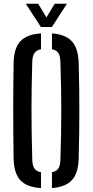

<svg xmlns="http://www.w3.org/2000/svg" viewBox="-20 -982 487 1009"><path d="M195.5 6.5Q120 1.5 86.5 -35.2Q53 -72 51.5 -149.5Q50.5 -220.5 50 -282Q49.5 -343.5 49.5 -401.8Q49.5 -460 50 -520.8Q50.5 -581.5 51.5 -650.5Q53 -728 86.5 -764.8Q120 -801.5 195.5 -806.5V-723.5Q171 -718.5 160.5 -702.5Q150 -686.5 149.5 -654.5Q147.5 -584.5 146.5 -523Q145.5 -461.5 145.5 -402.5Q145.5 -343.5 146.5 -281Q147.5 -218.5 149.5 -145.5Q150 -113 160.5 -97.2Q171 -81.5 195.5 -76.5ZM253 6.5V-77Q277.5 -81.5 287.2 -97.5Q297 -113.5 297.5 -145.5Q300 -217 301 -279Q302 -341 302 -399.8Q302 -458.5 301 -520.8Q300 -583 297.5 -654.5Q297 -686.5 287.2 -702.5Q277.5 -718.5 253 -723V-806.5Q325.5 -801 358.5 -764Q391.5 -727 393.5 -650.5Q395.5 -581.5 396.2 -520.8Q397 -460 397 -401.5Q397 -343 396.2 -281.8Q395.5 -220.5 393.5 -149.5Q391.5 -72.5 358.5 -36Q325.5 0.5 253 6.5ZM195 -840 115.5 -962.5H180.5L224 -890.5L267.5 -962.5H332L252.5 -840Z"/></svg>

Font: Big Shoulders Stencil Text Thin SemiBold
Style: Regular
Weight: 600
Version: Version 2.001